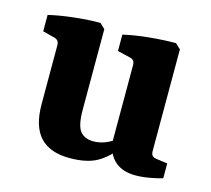

<svg xmlns="http://www.w3.org/2000/svg" viewBox="-73 -518 671 611"><g transform="rotate(15 263.0 -212.5)"><path d="M355 -69Q329 -32 295 -12Q261 8 203 8Q138 8 105.5 -27Q73 -62 73 -135V-329Q73 -346 57 -350L18 -360V-414Q56 -423 102.5 -428Q149 -433 187 -433L204 -417V-152Q204 -100 218.5 -81.5Q233 -63 263 -63Q283 -63 302.5 -71Q322 -79 340 -93ZM508 -7Q495 -3 469 2Q443 7 420 7Q379 7 354.5 -13Q330 -33 322 -73V-330Q322 -348 306 -351L264 -361V-415Q303 -424 350 -428.5Q397 -433 436 -433L453 -417V-83Q453 -71 458 -66.5Q463 -62 472 -61L508 -56Z"/></g></svg>

Font: Yrsa
Style: Bold
Weight: 700
Version: Version 2.004